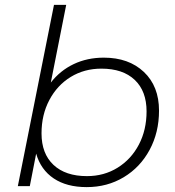

<svg xmlns="http://www.w3.org/2000/svg" viewBox="-20 -762 715 786"><path d="M631 -309Q631 -220 592.5 -148.5Q554 -77 486.5 -36.5Q419 4 335 4Q253 4 200 -31.5Q147 -67 128 -133L102 0H53L201 -742H251L188 -424Q226 -473 281.5 -499.5Q337 -526 405 -526Q507 -526 569 -467.5Q631 -409 631 -309ZM580 -306Q580 -389 531.5 -435Q483 -481 395 -481Q325 -481 269.5 -447Q214 -413 182 -352.5Q150 -292 150 -216Q150 -133 199 -87Q248 -41 336 -41Q406 -41 461.5 -75.5Q517 -110 548.5 -170Q580 -230 580 -306Z"/></svg>

Font: Montserrat Alternates Light
Style: Italic
Weight: 300
Italic angle: -11.3°
Designer: Julieta Ulanovsky
Foundry: Julieta Ulanovsky
Version: Version 7.200